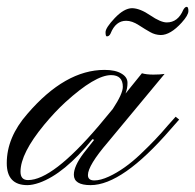

<svg xmlns="http://www.w3.org/2000/svg" viewBox="-69 -538 569 559"><path d="M-9.3 -38.1Q-9.3 -13.7 12.7 -13.7Q84 -13.7 218.3 -171.4L259.3 -220.7Q288.6 -265.1 288.6 -285.2Q288.6 -319.3 254.4 -319.3Q208 -319.3 121.1 -240.2Q91.3 -212.9 59.6 -174.8Q-9.3 -91.3 -9.3 -38.1ZM194.8 1Q146 1 146 -29.3Q146 -54.2 174.3 -91.8L205.1 -130.9L200.2 -132.8Q118.2 -31.7 45.4 -5.9Q25.4 1 10.7 1Q-49.3 1 -49.3 -63Q-49.3 -138.2 10.7 -206.5Q120.6 -334.5 235.4 -334.5Q267.1 -334.5 284.7 -323.7Q302.2 -313.5 302.2 -296.9Q302.2 -280.3 296.4 -265.6L344.2 -324.7Q357.4 -320.8 377.4 -320.8Q397.5 -320.8 410.2 -322.8L245.6 -124.5Q187 -56.2 187 -28.3Q187 -12.7 205.6 -12.7Q223.6 -12.7 248 -23.9Q293.5 -44.9 339.8 -88.9Q386.2 -132.8 418.9 -171.9L442.4 -198.2L452.6 -189.9L427.7 -161.6Q287.1 1 194.8 1ZM242.2 -432.1Q238.3 -431.6 238.3 -444.3Q238.3 -457 265.1 -485.4Q292 -513.7 315.4 -514.2Q338.9 -513.7 368.7 -493.2Q398.9 -472.7 416.5 -472.7Q449.2 -472.7 464.8 -509.8Q469.7 -518.1 474.6 -518.1Q479.5 -518.1 479.5 -505.9Q479.5 -493.7 460 -472.2Q427.2 -436 398.9 -436Q382.3 -436.5 368.7 -444.3Q354.5 -452.1 335 -464.8Q315.4 -477.5 298.3 -477.5Q267.6 -477.5 252.9 -440.4Q249 -432.1 242.2 -432.1Z"/></svg>

Font: PinyonScript
Style: Regular
Weight: 400
Designer: Nicole Fally
Foundry: Nicole Fally
Version: Version 1.005